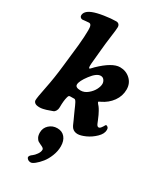

<svg xmlns="http://www.w3.org/2000/svg" viewBox="-258 -804 1040 1238"><g transform="rotate(30 262.0 -185.0)"><path d="M67.4 -295.4 85.9 -460.4Q92.8 -530.3 92.8 -577.1Q92.8 -601.6 87.9 -611.6Q83 -621.6 72.3 -621.6Q62.5 -621.6 45.9 -619.4Q29.3 -617.2 25.4 -617.2Q17.6 -617.2 11.2 -622.8Q4.9 -628.4 4.9 -636.7Q4.9 -669.9 53.7 -689.5Q83 -701.2 133.3 -709Q183.6 -716.8 220.2 -716.8Q232.9 -716.8 240.2 -709.2Q247.6 -701.7 247.6 -688Q247.6 -671.9 239.7 -615Q231.9 -558.1 227.1 -504.9L217.3 -401.9Q214.4 -366.7 222.2 -366.7Q224.1 -366.7 228.3 -370.4Q232.4 -374 238.5 -380.9Q244.6 -387.7 246.6 -389.6Q333 -473.1 390.1 -473.1Q435.1 -473.1 466.6 -443.8Q498 -414.6 498 -369.1Q498 -320.3 469 -280Q439.9 -239.7 393.1 -217.8Q378.4 -211.4 378.4 -208.5Q378.4 -206.1 380.9 -202.4Q383.3 -198.7 388.2 -193.1Q393.1 -187.5 394.5 -186Q402.8 -175.3 410.9 -160.4Q418.9 -145.5 423.1 -136.7Q427.2 -127.9 435.5 -108.2Q443.8 -88.4 445.3 -84.5Q451.7 -68.8 461.4 -67.4Q470.2 -66.4 478.5 -76.7Q486.8 -86.9 493.7 -100.1Q496.6 -105.5 500.5 -105Q509.8 -102.1 513.9 -96.4Q518.1 -90.8 518.1 -80.1Q518.1 -50.8 488.5 -22.2Q459 6.3 424.1 22Q389.2 37.6 366.7 37.6Q341.3 37.6 325.7 21Q319.3 13.7 314.2 3.2Q309.1 -7.3 301.5 -25.6Q293.9 -43.9 286.6 -58.1Q280.8 -70.3 273.7 -86.7Q266.6 -103 262.5 -112.3Q258.3 -121.6 253.4 -131.1Q248.5 -140.6 244.4 -144.8Q240.2 -148.9 236.3 -149.4Q210.9 -149.4 203.6 -148.9Q197.3 -148.4 194.6 -144.8Q191.9 -141.1 189.5 -131.8Q181.6 -103.5 181.6 -53.7Q181.6 -39.1 174.8 -27.3Q168 -15.6 158.2 -12.2Q153.8 -10.7 138.7 -5.4Q123.5 0 114.7 2.9Q106 5.9 92.8 8.5Q79.6 11.2 68.8 11.2Q43.9 11.2 33.7 2.9Q23.4 -5.4 23.4 -16.6Q23.4 -37.1 40.3 -119.1Q57.1 -201.2 67.4 -295.4ZM204.1 -237.3Q204.1 -215.3 243.2 -215.3Q271 -215.3 295.4 -235.4Q319.8 -255.4 332.3 -279.5Q344.7 -303.7 344.7 -322.3Q344.7 -337.4 335.4 -350.1Q326.2 -362.8 310.1 -362.8Q279.3 -362.8 241.7 -313Q204.1 -263.2 204.1 -237.3ZM165 325.2Q165 313.5 184.6 299.8Q196.3 291.5 209.2 273.4Q222.2 255.4 222.2 238.8Q222.2 231 214.8 225.8Q207.5 220.7 197.3 216.6Q187 212.4 176.8 206.1Q166.5 199.7 159.2 185.5Q151.9 171.4 151.9 149.9Q151.9 115.7 176.8 92.8Q201.7 69.8 236.8 69.8Q272.9 69.8 293.5 94.5Q314 119.1 314 160.6Q314 196.3 299.8 232.2Q285.6 268.1 266.1 292.2Q246.6 316.4 227.3 331.8Q208 347.2 197.3 347.2Q182.6 347.2 173.8 339.8Q165 332.5 165 325.2Z"/></g></svg>

Font: Cooper*
Style: Bold Italic
Weight: 700
Italic angle: -7°
Designer: Owen Earl
Foundry: indestructible type*
Version: Version 0.001